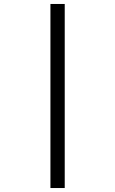

<svg xmlns="http://www.w3.org/2000/svg" viewBox="-20 -812 580 967"><path d="M234 -792H306V135H234Z"/></svg>

Font: ltelugu85
Style: Book
Weight: 400
Designer: Jelle Bosma - Monotype Design Team
Foundry: Monotype Imaging Inc.
Version: Version 2.003